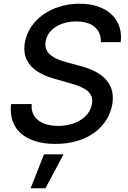

<svg xmlns="http://www.w3.org/2000/svg" viewBox="-20 -757 683 1026"><path d="M519.2 -532H625C639.9 -652.7 552.9 -737.2 405.2 -737.2C259.2 -737.2 134.2 -654.1 112.6 -528.4C96.2 -427.2 158.7 -368.3 269.9 -336.3L351.9 -312.9C426.8 -292.3 483 -266.3 471.6 -202.1C460.2 -131.4 384.6 -84.2 291.2 -84.2C206.7 -84.2 142 -121.8 149.5 -201H39.1C24.1 -69.2 113.3 12.1 276.3 12.1C447.1 12.1 559.3 -77.8 580.3 -201C601.9 -332 493.6 -382.8 405.5 -405.5L337.4 -424C283.4 -438.2 211.6 -465.2 223.7 -534.8C233.7 -596.9 297.6 -642.4 387.1 -642.4C470.5 -642.4 519.9 -603.7 519.2 -532ZM143.8 248.9H223L319.2 67.8H215.2Z"/></svg>

Font: Margiela Sans Medium
Style: Italic
Weight: 500
Italic angle: -9.39999°
Designer: Stefan Endress, Andreas Faust
Version: Version 1.100;FEAKit 1.0